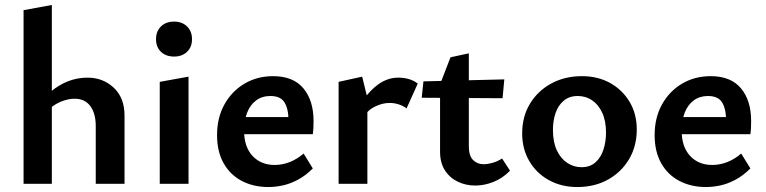

<svg xmlns="http://www.w3.org/2000/svg" viewBox="-20 -741 3086 774"><path d="M366 0V-233Q366 -284 344 -313.5Q322 -343 281 -343Q259 -343 235.5 -335Q212 -327 191.5 -312Q171 -297 159 -275L122 -300Q150 -342 183.5 -370.5Q217 -399 254.5 -413.5Q292 -428 333 -428Q395 -428 438.5 -387.5Q482 -347 482 -275V0ZM75 0V-700L189 -721V0Z M624 0V-411L740 -432V0ZM682 -513Q649 -513 629 -532Q609 -551 609 -583Q609 -615 629 -634.5Q649 -654 682 -654Q714 -654 734 -634.5Q754 -615 754 -583Q754 -551 734 -532Q714 -513 682 -513Z M1062 13Q1002 13 955 -11.5Q908 -36 881.5 -83Q855 -130 855 -196Q855 -267 885 -320.5Q915 -374 966 -404Q1017 -434 1081 -434Q1162 -434 1203 -385Q1244 -336 1244 -253Q1244 -242 1243.5 -227.5Q1243 -213 1241 -200H1143V-255Q1143 -302 1127 -328Q1111 -354 1070 -354Q1037 -354 1013 -336.5Q989 -319 976.5 -287.5Q964 -256 964 -214Q964 -149 998 -112.5Q1032 -76 1087 -76Q1118 -76 1147.5 -87.5Q1177 -99 1204 -122L1241 -62Q1212 -33 1181 -16.5Q1150 0 1120 6.5Q1090 13 1062 13ZM911 -200 924 -269H1228V-200Z M1345 0V-411L1440 -432L1461 -346V0ZM1441 -264 1415 -289Q1447 -352 1491 -390Q1535 -428 1585 -428Q1609 -428 1629 -422Q1649 -416 1664 -404L1619 -304Q1606 -314 1588 -320Q1570 -326 1550 -326Q1521 -326 1491 -311Q1461 -296 1441 -264Z M1896 7Q1858 7 1825.5 -8.5Q1793 -24 1773.5 -54.5Q1754 -85 1754 -129V-401L1796 -510L1870 -526V-151Q1870 -113 1887 -96Q1904 -79 1929 -79Q1946 -79 1965.5 -84.5Q1985 -90 2004 -102L2036 -53Q2006 -22 1969 -7.5Q1932 7 1896 7ZM2006 -345 1680 -347 1687 -413 2013 -421Z M2307 13Q2243 13 2192.5 -15Q2142 -43 2113.5 -92Q2085 -141 2085 -203Q2085 -271 2116.5 -323Q2148 -375 2202.5 -404.5Q2257 -434 2326 -434Q2390 -434 2439.5 -406.5Q2489 -379 2518 -330.5Q2547 -282 2547 -219Q2547 -152 2516 -99.5Q2485 -47 2431 -17Q2377 13 2307 13ZM2324 -67Q2359 -67 2381 -87Q2403 -107 2413 -139Q2423 -171 2423 -206Q2423 -254 2407.5 -287Q2392 -320 2366.5 -337Q2341 -354 2309 -354Q2275 -354 2252.5 -335Q2230 -316 2219.5 -285Q2209 -254 2209 -217Q2209 -169 2224.5 -135.5Q2240 -102 2266.5 -84.5Q2293 -67 2324 -67Z M2826 13Q2766 13 2719 -11.5Q2672 -36 2645.5 -83Q2619 -130 2619 -196Q2619 -267 2649 -320.5Q2679 -374 2730 -404Q2781 -434 2845 -434Q2926 -434 2967 -385Q3008 -336 3008 -253Q3008 -242 3007.5 -227.5Q3007 -213 3005 -200H2907V-255Q2907 -302 2891 -328Q2875 -354 2834 -354Q2801 -354 2777 -336.5Q2753 -319 2740.5 -287.5Q2728 -256 2728 -214Q2728 -149 2762 -112.5Q2796 -76 2851 -76Q2882 -76 2911.5 -87.5Q2941 -99 2968 -122L3005 -62Q2976 -33 2945 -16.5Q2914 0 2884 6.5Q2854 13 2826 13ZM2675 -200 2688 -269H2992V-200Z"/></svg>

Font: Ysabeau
Style: Bold
Weight: 700
Designer: Christian Thalmann (Catharsis Fonts)
Version: Version 2.000;gftools[0.9.27.dev2+g8671c4b]